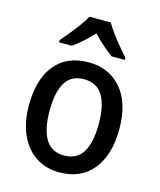

<svg xmlns="http://www.w3.org/2000/svg" viewBox="-115 -849 784 942"><g transform="rotate(15 276.5 -378.0)"><path d="M506 -270Q506 -141 446 -65.5Q386 10 275 10Q206 10 155 -24Q104 -58 75.5 -121Q47 -184 47 -270Q47 -403 107 -476Q167 -549 278 -549Q380 -549 443 -477Q506 -405 506 -270ZM152 -270Q152 -177 182 -126.5Q212 -76 277 -76Q342 -76 372 -126Q402 -176 402 -270Q402 -364 371.5 -413.5Q341 -463 276 -463Q211 -463 181.5 -413.5Q152 -364 152 -270ZM330 -766Q342 -744 362 -717Q382 -690 403.5 -664Q425 -638 444 -617V-606H377Q354 -623 327.5 -646Q301 -669 276 -696Q224 -640 175 -606H110V-617Q128 -638 149.5 -664.5Q171 -691 190.5 -717.5Q210 -744 222 -766Z"/></g></svg>

Font: Noto Sans Gurmukhi SemiCondensed Medium
Style: Regular
Weight: 500
Width: 4
Designer: Jelle Bosma - Monotype Design Team
Foundry: Monotype Imaging Inc.
Version: Version 2.004; ttfautohint (v1.8.4.7-5d5b)